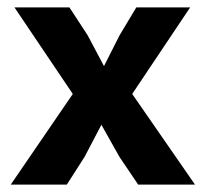

<svg xmlns="http://www.w3.org/2000/svg" viewBox="-20 -497 553 517"><path d="M336 -244 505 0H352L302 -74L253 -161L208 -75L160 0H9L176 -244L19 -477H167L216 -402L260 -319L302 -402L347 -477H492Z"/></svg>

Font: Mukta
Style: Bold
Weight: 700
Designer: Girish Dalvi and Yashodeep Gholap
Foundry: Ek Type
Version: Version 2.538;PS 1.002;hotconv 16.6.51;makeotf.lib2.5.65220;